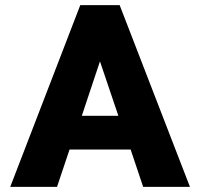

<svg xmlns="http://www.w3.org/2000/svg" viewBox="-20 -731 784 751"><path d="M20 0H203L252 -146H491L540 0H723L448 -711H294ZM300 -278 371 -491 443 -278Z"/></svg>

Font: Asimov Pro
Style: Ult
Weight: 900
Designer: Google
Version: Version 2.000980; 2014